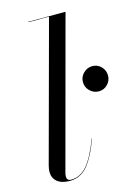

<svg xmlns="http://www.w3.org/2000/svg" viewBox="-116 -814 634 887"><g transform="rotate(-15 201.0 -370.0)"><path d="M281.5 -415Q281.5 -440 299.5 -457.8Q317.5 -475.5 342 -475.5Q367 -475.5 384.2 -457.8Q401.5 -440 401.5 -415Q401.5 -390.5 384.2 -372.8Q367 -355 342 -355Q317.5 -355 299.5 -372.8Q281.5 -390.5 281.5 -415ZM255 -153Q223 -67 189.2 -28.5Q155.5 10 105.5 10Q66.5 10 45.8 -7.5Q25 -25 25 -53Q25 -63 26.5 -70.8Q28 -78.5 29.5 -85L208.5 -748H109.5V-750H288L94.5 -30Q92.5 -22.5 92.5 -14Q92.5 6 113 6Q156 6 188.8 -31.2Q221.5 -68.5 253.5 -153.5Z"/></g></svg>

Font: Bodoni* 96pt
Style: Italic
Weight: 400
Italic angle: -13°
Version: Version 2.3